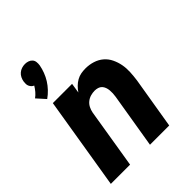

<svg xmlns="http://www.w3.org/2000/svg" viewBox="-218 -911 1037 1037"><g transform="rotate(-45 300.0 -393.0)"><path d="M102 -567 58 -616Q72 -626 83.5 -639.5Q95 -653 104 -668Q96 -671 90.5 -677Q85 -683 81.5 -690.5Q78 -698 78 -707Q78 -716 79 -724Q81 -737 87 -749Q93 -761 103 -769.5Q113 -778 125.5 -782Q138 -786 151 -786Q163 -786 174.5 -782Q186 -778 193.5 -769.5Q201 -761 202.5 -749Q204 -737 202 -724Q198 -702 189.5 -679.5Q181 -657 168.5 -637Q156 -617 139 -599Q122 -581 102 -567ZM21 0 108 -530H255L246 -473Q256 -488 269 -501Q282 -514 298 -523Q314 -532 331 -535Q348 -538 365 -538Q394 -538 421 -529.5Q448 -521 468.5 -503.5Q489 -486 501 -461Q513 -436 518 -409Q523 -382 521.5 -353Q520 -324 516 -295L467 0H320L372 -314Q374 -326 374.5 -338Q375 -350 374 -361.5Q373 -373 369 -384Q365 -395 357.5 -403Q350 -411 338.5 -414.5Q327 -418 315 -418Q300 -418 284 -413.5Q268 -409 255 -398.5Q242 -388 234.5 -373Q227 -358 224 -342L168 0Z"/></g></svg>

Font: Iosevka Curly Heavy Extended
Style: Italic
Weight: 900
Width: 7
Italic angle: -9°
Monospace: yes
Designer: Belleve Invis
Foundry: Belleve Invis
Version: Version 11.1.0; ttfautohint (v1.8.3)